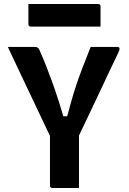

<svg xmlns="http://www.w3.org/2000/svg" viewBox="-20 -933 640 953"><path d="M372 0Q350 0 327.5 0Q305 0 283 0Q261 0 239 0Q236 0 233.5 -1.5Q231 -3 229.5 -5Q228 -7 228 -11Q228 -82 228 -157Q228 -232 228 -303H372Q372 -271 372 -236Q372 -201 372 -166.5Q372 -132 372 -100Q372 -75 372 -50Q372 -25 372 0ZM19 -700Q55 -700 88.5 -700Q122 -700 152 -700Q160 -700 164.5 -698Q169 -696 172.5 -691Q176 -686 180 -675Q195 -642 210 -603.5Q225 -565 240.5 -522Q256 -479 272 -429Q288 -379 304 -321L265 -356H343L304 -321Q320 -381 332.5 -425.5Q345 -470 358 -509Q371 -548 388 -593Q405 -638 430 -700Q465 -700 498 -700Q531 -700 564 -700Q571 -700 573 -694Q575 -688 567 -671Q547 -630 527 -587.5Q507 -545 486.5 -501Q466 -457 444.5 -412.5Q423 -368 402 -323Q381 -278 359 -233Q317 -233 292.5 -233Q268 -233 256.5 -234Q245 -235 241.5 -238Q238 -241 235 -245Q229 -256 212 -292Q195 -328 171 -378.5Q147 -429 120 -486Q93 -543 66.5 -599Q40 -655 19 -700ZM121 -913H468Q473 -913 476 -910Q479 -907 479 -902Q479 -876 479 -851.5Q479 -827 479 -801H132Q129 -801 126.5 -802.5Q124 -804 122.5 -806.5Q121 -809 121 -812Q121 -838 121 -862.5Q121 -887 121 -913Z"/></svg>

Font: Recursive Monospace
Style: Bold
Weight: 700
Version: Version 1.047